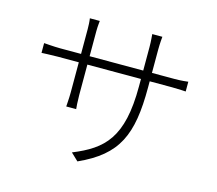

<svg xmlns="http://www.w3.org/2000/svg" viewBox="-111 -907 1223 1083"><g transform="rotate(15 500.0 -365.5)"><path d="M73 -560V-503C78 -503 129 -506 168 -506H290V-329C290 -295 286 -251 286 -247H344C343 -251 340 -297 340 -329V-506H653V-462C653 -162 558 -76 384 -5L427 36C648 -64 704 -192 704 -470V-506H835C874 -506 911 -503 915 -503V-560C910 -559 874 -555 835 -555H704V-692C704 -730 708 -763 708 -767H649C649 -763 653 -730 653 -692V-555H340V-701C340 -732 344 -759 344 -762H286C289 -744 290 -717 290 -700V-555H168C130 -555 77 -560 73 -560Z"/></g></svg>

Font: Noto Sans CJK SC Light
Style: Regular
Weight: 300
Designer: Ryoko NISHIZUKA 西塚涼子 (kana, bopomofo & ideographs); Paul D. Hunt (Latin, Greek & Cyrillic); Sandoll Communications 산돌커뮤니
Foundry: Adobe
Version: Version 2.004;hotconv 1.0.118;makeotfexe 2.5.65603